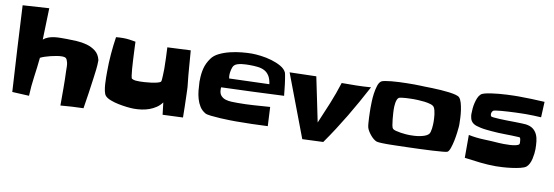

<svg xmlns="http://www.w3.org/2000/svg" viewBox="-56 -1122 4449 1542"><g transform="rotate(10 2169.0 -351.0)"><path d="M706.1 -380.9Q706.1 -344.7 701.7 -308.1Q697.3 -271.5 692.4 -235.4Q684.6 -171.9 674.8 -109.9Q665 -47.9 655.3 15.6Q607.4 16.6 561.5 19.5Q515.6 22.5 468.8 26.4Q468.8 -44.9 468.8 -114.7Q468.8 -184.6 465.8 -254.9Q465.8 -268.6 465.3 -290Q464.8 -311.5 460.9 -325.2Q455.1 -347.7 446.3 -356Q437.5 -364.3 412.1 -364.3Q394.5 -364.3 371.1 -360.4Q347.7 -356.4 323.2 -350.6Q298.8 -344.7 276.9 -337.4Q254.9 -330.1 240.2 -322.3Q232.4 -243.2 221.2 -165Q210 -86.9 207 -6.8L69.3 -13.7Q58.6 -189.5 48.8 -363.8Q39.1 -538.1 30.3 -713.9L245.1 -727.5Q243.2 -663.1 241.2 -599.1Q239.3 -535.2 237.3 -470.7Q255.9 -486.3 279.3 -494.6Q302.7 -502.9 327.6 -505.9Q352.5 -508.8 377.9 -508.8Q403.3 -508.8 426.8 -508.8Q461.9 -508.8 506.3 -506.3Q550.8 -503.9 591.3 -492.7Q631.8 -481.4 663.1 -457Q694.3 -432.6 705.1 -388.7Q706.1 -386.7 706.1 -384.8Q706.1 -382.8 706.1 -380.9Z M1455.1 -49.8 1290 -43 1278.3 -141.6Q1259.8 -116.2 1233.9 -98.6Q1208 -81.1 1178.2 -70.3Q1148.4 -59.6 1116.7 -55.2Q1085 -50.8 1054.7 -50.8Q1031.2 -50.8 996.6 -54.7Q961.9 -58.6 926.3 -65.9Q890.6 -73.2 860.4 -85Q830.1 -96.7 816.4 -112.3Q805.7 -124 800.3 -149.9Q794.9 -175.8 793 -205.1Q791 -234.4 791 -261.7Q791 -289.1 791 -305.7Q791 -378.9 796.9 -450.2Q802.7 -521.5 813.5 -591.8Q840.8 -594.7 872.1 -594.7Q897.5 -594.7 922.9 -591.3Q948.2 -587.9 973.6 -583Q973.6 -578.1 974.6 -554.7Q975.6 -531.2 977.1 -499Q978.5 -466.8 980.5 -430.2Q982.4 -393.6 984.9 -362.3Q987.3 -331.1 990.7 -309.1Q994.1 -287.1 998 -285.2Q1012.7 -276.4 1030.3 -275.4Q1047.9 -274.4 1064.5 -274.4Q1076.2 -274.4 1101.1 -275.9Q1126 -277.3 1152.3 -280.8Q1178.7 -284.2 1201.2 -289.6Q1223.6 -294.9 1231.4 -302.7Q1234.4 -305.7 1235.8 -321.3Q1237.3 -336.9 1237.8 -355.5Q1238.3 -374 1238.8 -390.1Q1239.3 -406.2 1239.3 -409.2Q1239.3 -453.1 1237.3 -496.1Q1235.4 -539.1 1233.4 -583L1422.9 -591.8Q1428.7 -523.4 1433.6 -455.6Q1438.5 -387.7 1446.3 -319.3Q1449.2 -296.9 1449.7 -273.4Q1450.2 -250 1451.2 -226.6Q1453.1 -182.6 1453.6 -138.7Q1454.1 -94.7 1455.1 -49.8Z M2224.6 -362.3Q2096.7 -355.5 1969.7 -351.1Q1842.8 -346.7 1714.8 -341.8Q1713.9 -337.9 1713.9 -334Q1713.9 -330.1 1713.9 -326.2Q1713.9 -293 1729 -275.4Q1744.1 -257.8 1766.6 -250.5Q1789.1 -243.2 1816.4 -242.2Q1843.8 -241.2 1867.2 -241.2Q1932.6 -241.2 1998 -245.6Q2063.5 -250 2129.9 -254.9L2137.7 -99.6Q2073.2 -96.7 2009.3 -94.7Q1945.3 -92.8 1880.9 -92.8Q1867.2 -92.8 1830.6 -93.3Q1793.9 -93.8 1752.4 -96.2Q1710.9 -98.6 1674.8 -102.5Q1638.7 -106.4 1627 -113.3Q1596.7 -130.9 1579.6 -158.2Q1562.5 -185.5 1553.2 -217.8Q1543.9 -250 1540.5 -283.7Q1537.1 -317.4 1536.1 -348.6Q1535.2 -353.5 1535.6 -358.9Q1536.1 -364.3 1536.1 -369.1Q1536.1 -420.9 1547.4 -465.3Q1558.6 -509.8 1588.9 -551.8Q1609.4 -581.1 1649.4 -600.6Q1689.5 -620.1 1736.3 -631.3Q1783.2 -642.6 1830.1 -647Q1877 -651.4 1911.1 -651.4Q1941.4 -651.4 1985.4 -646Q2029.3 -640.6 2072.8 -627.9Q2116.2 -615.2 2151.4 -595.2Q2186.5 -575.2 2199.2 -545.9Q2201.2 -540 2203.6 -525.9Q2206.1 -511.7 2209 -493.7Q2211.9 -475.6 2214.4 -455.1Q2216.8 -434.6 2218.8 -416Q2220.7 -397.5 2222.2 -382.8Q2223.6 -368.2 2224.6 -362.3ZM2091.8 -433.6Q2085.9 -476.6 2069.8 -501.5Q2053.7 -526.4 2029.8 -538.6Q2005.9 -550.8 1975.1 -554.2Q1944.3 -557.6 1909.2 -557.6Q1897.5 -557.6 1879.9 -557.1Q1862.3 -556.6 1844.7 -554.2Q1827.1 -551.8 1811.5 -546.9Q1795.9 -542 1787.1 -533.2Q1780.3 -527.3 1775.9 -517.1Q1771.5 -506.8 1768.6 -495.1Q1765.6 -483.4 1764.2 -472.2Q1762.7 -460.9 1762.7 -453.1Q1762.7 -437.5 1765.6 -422.9Z M2900.4 -550.8Q2864.3 -483.4 2829.1 -420.4Q2793.9 -357.4 2757.3 -296.4Q2720.7 -235.4 2681.6 -174.8Q2642.6 -114.3 2598.6 -51.8L2428.7 -44.9L2235.4 -555.7L2452.1 -561.5Q2471.7 -470.7 2489.7 -380.4Q2507.8 -290 2527.3 -198.2Q2564.5 -284.2 2599.1 -369.1Q2633.8 -454.1 2662.1 -543.9Q2722.7 -543.9 2781.2 -544.9Q2839.8 -545.9 2900.4 -550.8Z M3650.4 -386.7Q3650.4 -378.9 3650.4 -371.6Q3650.4 -364.3 3649.4 -356.4Q3648.4 -342.8 3644.5 -311.5Q3640.6 -280.3 3633.8 -246.6Q3627 -212.9 3617.2 -184.6Q3607.4 -156.2 3595.7 -148.4Q3589.8 -144.5 3556.2 -141.6Q3522.5 -138.7 3474.1 -135.7Q3425.8 -132.8 3369.1 -130.9Q3312.5 -128.9 3261.2 -127.4Q3210 -126 3171.4 -125Q3132.8 -124 3120.1 -124Q3114.3 -124 3100.1 -124Q3085.9 -124 3070.3 -124.5Q3054.7 -125 3041 -126Q3027.3 -127 3021.5 -128.9Q3007.8 -133.8 2994.1 -145Q2980.5 -156.2 2968.8 -170.4Q2957 -184.6 2947.8 -199.7Q2938.5 -214.8 2934.6 -228.5Q2931.6 -239.3 2929.7 -261.2Q2927.7 -283.2 2926.8 -307.1Q2925.8 -331.1 2925.3 -353.5Q2924.8 -376 2924.8 -387.7Q2924.8 -406.2 2925.8 -439Q2926.8 -471.7 2931.6 -505.9Q2936.5 -540 2945.8 -569.8Q2955.1 -599.6 2972.7 -611.3Q2980.5 -616.2 3002 -620.1Q3023.4 -624 3052.7 -627Q3082 -629.9 3115.2 -631.3Q3148.4 -632.8 3180.2 -633.3Q3211.9 -633.8 3239.3 -633.8Q3266.6 -633.8 3283.2 -632.8Q3297.9 -631.8 3325.2 -631.3Q3352.5 -630.9 3386.2 -629.9Q3419.9 -628.9 3456.1 -626.5Q3492.2 -624 3523.4 -620.1Q3554.7 -616.2 3578.6 -609.9Q3602.5 -603.5 3610.4 -594.7Q3623 -581.1 3630.9 -553.7Q3638.7 -526.4 3643.1 -495.6Q3647.5 -464.8 3648.9 -435.1Q3650.4 -405.3 3650.4 -386.7ZM3443.4 -366.2Q3443.4 -377.9 3442.4 -393.6Q3441.4 -409.2 3439.5 -425.3Q3437.5 -441.4 3433.6 -456.5Q3429.7 -471.7 3423.8 -481.4Q3416 -494.1 3393.6 -501Q3371.1 -507.8 3344.2 -511.2Q3317.4 -514.6 3291.5 -515.6Q3265.6 -516.6 3252.9 -516.6Q3246.1 -516.6 3228.5 -516.1Q3210.9 -515.6 3191.9 -514.6Q3172.9 -513.7 3156.2 -511.2Q3139.6 -508.8 3134.8 -505.9Q3126 -500 3121.1 -487.8Q3116.2 -475.6 3113.8 -460.9Q3111.3 -446.3 3110.8 -432.1Q3110.4 -418 3110.4 -409.2Q3110.4 -400.4 3111.8 -377.4Q3113.3 -354.5 3115.7 -328.6Q3118.2 -302.7 3122.1 -281.2Q3126 -259.8 3131.8 -253.9Q3138.7 -246.1 3157.7 -241.2Q3176.8 -236.3 3198.7 -232.9Q3220.7 -229.5 3241.2 -228Q3261.7 -226.6 3270.5 -226.6Q3286.1 -226.6 3307.6 -227.5Q3329.1 -228.5 3351.1 -232.4Q3373 -236.3 3392.6 -243.2Q3412.1 -250 3423.8 -261.7Q3430.7 -268.6 3434.6 -282.2Q3438.5 -295.9 3440.4 -311.5Q3442.4 -327.1 3442.9 -342.3Q3443.4 -357.4 3443.4 -366.2Z M4293 -677.7 4287.1 -550.8Q4256.8 -552.7 4226.6 -553.7Q4196.3 -554.7 4166 -554.7Q4153.3 -554.7 4129.9 -554.2Q4106.4 -553.7 4077.6 -552.7Q4048.8 -551.8 4018.6 -549.8Q3988.3 -547.9 3962.9 -545.9Q3937.5 -543.9 3919.9 -541Q3902.3 -538.1 3898.4 -535.2Q3885.7 -522.5 3885.7 -505.9Q3885.7 -495.1 3891.6 -488.3Q3893.6 -485.4 3913.1 -483.4Q3932.6 -481.4 3960.9 -480Q3989.3 -478.5 4022.9 -478Q4056.6 -477.5 4087.4 -477.1Q4118.2 -476.6 4142.1 -475.6Q4166 -474.6 4175.8 -473.6Q4212.9 -468.8 4234.9 -452.1Q4256.8 -435.5 4268.6 -410.6Q4280.3 -385.7 4283.7 -354.5Q4287.1 -323.2 4287.1 -291Q4287.1 -275.4 4284.7 -253.9Q4282.2 -232.4 4277.3 -210.9Q4272.5 -189.5 4263.2 -170.9Q4253.9 -152.3 4241.2 -141.6Q4226.6 -129.9 4193.8 -122.1Q4161.1 -114.3 4123.5 -109.4Q4085.9 -104.5 4050.8 -102.5Q4015.6 -100.6 3997.1 -100.6Q3932.6 -100.6 3868.2 -107.9Q3803.7 -115.2 3740.2 -124V-310.5Q3801.8 -297.9 3863.8 -295.9Q3925.8 -293.9 3988.3 -289.1Q4001 -288.1 4026.9 -287.6Q4052.7 -287.1 4079.1 -288.6Q4105.5 -290 4127 -294.9Q4148.4 -299.8 4153.3 -308.6Q4155.3 -311.5 4155.3 -315.4Q4155.3 -319.3 4155.3 -322.3Q4155.3 -330.1 4153.8 -342.3Q4152.3 -354.5 4147.5 -361.3Q4146.5 -362.3 4140.6 -362.8Q4134.8 -363.3 4133.8 -363.3Q4079.1 -366.2 4024.4 -366.7Q3969.7 -367.2 3914.1 -372.1Q3891.6 -374 3868.7 -376.5Q3845.7 -378.9 3823.2 -383.8Q3804.7 -387.7 3789.6 -392.6Q3774.4 -397.5 3763.2 -405.3Q3752 -413.1 3744.1 -425.3Q3736.3 -437.5 3733.4 -458Q3731.4 -464.8 3731.4 -471.2Q3731.4 -477.5 3731.4 -485.4Q3731.4 -502.9 3733.4 -525.4Q3735.4 -547.9 3740.7 -570.3Q3746.1 -592.8 3754.4 -612.8Q3762.7 -632.8 3776.4 -645.5Q3785.2 -654.3 3807.6 -660.2Q3830.1 -666 3859.4 -670.4Q3888.7 -674.8 3921.9 -677.7Q3955.1 -680.7 3985.8 -682.1Q4016.6 -683.6 4041.5 -684.1Q4066.4 -684.6 4079.1 -684.6Q4133.8 -684.6 4187 -682.6Q4240.2 -680.7 4293 -677.7Z"/></g></svg>

Font: Slackey
Style: Regular
Weight: 400
Designer: Squid
Foundry: Font Diner, Inc DBA Sideshow
Version: Version 1.001